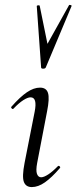

<svg xmlns="http://www.w3.org/2000/svg" viewBox="-20 -751 311 780"><path d="M109.2 9Q85 9 77 -12Q69 -33 79.8 -89L120.8 -297Q132.4 -355.6 104.2 -355.6Q92.6 -355.6 74.5 -344Q56.4 -332.4 35.2 -310Q32 -306 27.6 -310.5Q23.2 -315 27 -318.2Q61.4 -357.2 89.2 -376.1Q117 -395 142.6 -395Q168.2 -395 175 -373.3Q181.8 -351.6 171.4 -299.4L131 -89Q125.2 -58.6 130.2 -44.7Q135.2 -30.8 147.2 -30.8Q158.2 -30.8 176 -42.4Q193.8 -54 214.6 -75.4Q218.6 -79.4 222.6 -75Q226.6 -70.6 222.6 -67.4Q190 -29.6 162.6 -10.3Q135.2 9 109.2 9ZM147 -477 129.4 -726Q129.4 -729 135.3 -729.5Q141.2 -730 141.4 -727L172.8 -572.8L260.4 -730Q261.6 -732 267 -730.5Q272.4 -729 270.6 -726L166 -477Q163.8 -472 155.4 -472Q147 -472 147 -477Z"/></svg>

Font: Cormorant Garamond Light
Style: Italic
Weight: 300
Italic angle: -10°
Designer: Christian Thalmann (Catharsis Fonts)
Foundry: Catharsis Fonts
Version: Version 4.001